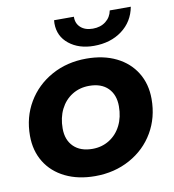

<svg xmlns="http://www.w3.org/2000/svg" viewBox="-84 -825 822 907"><g transform="rotate(-10 327.0 -371.5)"><path d="M29 -233Q29 -322 71 -393Q113 -464 187 -505Q261 -546 354 -546Q436 -546 497 -516Q558 -486 591.5 -431.5Q625 -377 625 -305Q625 -216 583.5 -145Q542 -74 467.5 -33Q393 8 300 8Q219 8 157.5 -22Q96 -52 62.5 -106.5Q29 -161 29 -233ZM467 -298Q467 -353 435 -385Q403 -417 345 -417Q299 -417 263 -394.5Q227 -372 207 -332Q187 -292 187 -240Q187 -185 219.5 -153Q252 -121 310 -121Q355 -121 391 -143.5Q427 -166 447 -206Q467 -246 467 -298ZM235 -736Q235 -746 236 -751H331Q330 -719 351.5 -699.5Q373 -680 410 -680Q447 -680 472 -699.5Q497 -719 503 -751H604Q591 -681 536 -640Q481 -599 401 -599Q329 -599 282 -636.5Q235 -674 235 -736Z"/></g></svg>

Font: Idrija
Style: Bold Italic
Weight: 700
Italic angle: -11.3°
Designer: Julieta Ulanovsky
Foundry: Julieta Ulanovsky
Version: Version 7.200